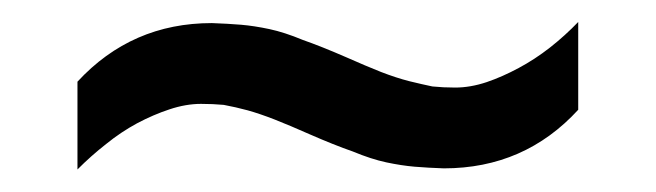

<svg xmlns="http://www.w3.org/2000/svg" viewBox="-20 -409 591 173"><path d="M258.8 -288.1Q241.2 -295.9 227.5 -301.3Q213.9 -306.6 203.1 -309.6Q192.4 -312.5 181.6 -314.5Q171.9 -315.4 161.1 -315.4Q147.5 -315.4 132.8 -310.5Q118.2 -305.7 103.5 -297.9Q88.9 -290 75.7 -279.3Q62 -268.6 49.8 -256.3V-335.4Q98.6 -388.2 170.9 -388.2Q185.1 -387.7 197.3 -386.7Q209 -385.7 222.7 -382.8Q236.3 -379.9 252.9 -373Q269.5 -367.2 292 -357.4Q309.6 -349.6 323.2 -344.2Q336.9 -338.9 348.6 -335.9Q360.4 -333 369.6 -331.1Q379.4 -330.1 390.1 -330.1Q403.8 -330.1 418.5 -335Q432.6 -339.8 447.3 -347.7Q461.9 -355.5 475.6 -366.2Q489.3 -377 501 -389.2V-310.1Q452.6 -257.3 379.9 -257.3Q365.7 -257.8 353.5 -258.8Q341.8 -259.8 328.1 -262.7Q314.5 -265.6 297.9 -272.5Q281.2 -278.3 258.8 -288.1Z"/></svg>

Font: NotoSans
Style: Regular
Weight: 400
Designer: Monotype Design team
Foundry: Monotype Imaging Inc.
Version: Version 1.04; ttfautohint (v1.4.1)